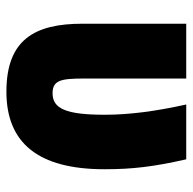

<svg xmlns="http://www.w3.org/2000/svg" viewBox="-21 -572 601 599"><g transform="rotate(90 279.5 -272.5)"><path d="M266 8C426 8 508 -91 508 -298C508 -385 500 -452 477 -553H306C327 -458 338 -376 338 -299C338 -178 319 -136 271 -136C230 -136 225 -163 225 -234V-553H54V-229C54 -81 103 8 266 8Z"/></g></svg>

Font: Noto Sans Condensed Black
Style: Regular
Weight: 900
Width: 3
Designer: Monotype Design Team
Foundry: Monotype Imaging Inc.
Version: Version 2.013